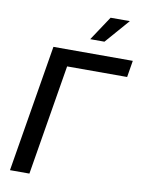

<svg xmlns="http://www.w3.org/2000/svg" viewBox="-101 -1014 809 1083"><g transform="rotate(10 304.0 -472.5)"><path d="M608.4 -727.5 592.8 -632.3H249L144.5 0H33.2L153.8 -727.5ZM350.6 -806.2 442.9 -945.3H553.2L432.1 -806.2Z"/></g></svg>

Font: Inter 17pt Medium
Style: Italic
Weight: 500
Italic angle: -9.3988°
Version: Version 4.001;git-66647c0bb